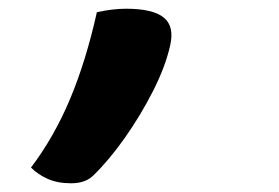

<svg xmlns="http://www.w3.org/2000/svg" viewBox="-20 -221 640 440"><path d="M143 199Q112 199 89.5 189Q67 179 51 163Q104 93 140.5 6Q177 -81 202 -193Q238 -201 269 -201Q330 -201 355 -181Q380 -161 370 -117Q359 -68 330.5 -12Q302 44 266 95Q230 146 194 181Q176 199 143 199Z"/></svg>

Font: Recursive Mn Csl St
Style: Bold Italic
Weight: 700
Italic angle: -15°
Monospace: yes
Version: Version 1.079;hotconv 1.0.112;makeotfexe 2.5.65598; ttfautoh